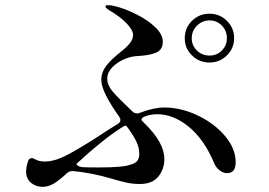

<svg xmlns="http://www.w3.org/2000/svg" viewBox="-20 -729 1040 743"><path d="M892 -101Q892 -59 859 -59Q843 -59 829 -70.5Q815 -82 809 -97Q770 -190 710.5 -238.5Q651 -287 589 -287Q570 -287 547 -281Q535 -277 530 -271.5Q525 -266 530 -261L540 -251Q616 -177 616 -114Q616 -74 592.5 -45.5Q569 -17 522 -17Q494 -17 471 -22Q448 -27 414 -37Q336 -60 264 -67H260Q247 -67 237 -57Q209 -31 188 -18.5Q167 -6 145 -6Q118 -6 99.5 -22Q81 -38 81 -65Q81 -81 88 -104Q92 -117 102 -117Q109 -117 117 -112Q132 -104 153 -104Q191 -104 236.5 -127.5Q282 -151 357 -199Q388 -220 435 -249Q446 -255 446 -265Q446 -270 441 -278Q411 -319 391.5 -357Q372 -395 372 -420Q372 -449 391 -474Q410 -499 448 -529Q471 -547 483 -562.5Q495 -578 495 -594Q495 -612 471 -637.5Q447 -663 405 -688Q388 -698 388 -704Q388 -709 399 -709Q412 -709 433 -703Q467 -694 509 -673Q551 -652 580.5 -624Q610 -596 610 -568Q610 -535 582.5 -524.5Q555 -514 510 -512Q487 -511 460 -499.5Q433 -488 414 -468Q395 -448 395 -425Q395 -400 415 -376Q435 -352 492 -298Q500 -290 510 -290Q516 -290 523 -293Q575 -313 616 -313Q680 -313 744.5 -282.5Q809 -252 850.5 -203Q892 -154 892 -101ZM695 -581Q695 -621 723 -648.5Q751 -676 791 -676Q830 -676 858 -648.5Q886 -621 886 -581Q886 -542 858 -514.5Q830 -487 791 -487Q751 -487 723 -514.5Q695 -542 695 -581ZM722 -581Q722 -553 742 -533.5Q762 -514 791 -514Q819 -514 838.5 -533.5Q858 -553 858 -581Q858 -610 838.5 -630Q819 -650 791 -650Q763 -650 742.5 -630Q722 -610 722 -581ZM468 -243H467Q462 -243 450 -235Q375 -187 275 -94Q283 -83 301 -82Q322 -81 360 -81Q414 -81 444 -84Q477 -87 498 -96.5Q519 -106 519 -133Q519 -158 507.5 -181.5Q496 -205 478 -230Z"/></svg>

Font: Shippori Mincho B1 Medium
Style: Regular
Weight: 500
Designer: FONTDASU
Foundry: FONTDASU / Google Inc. / but / Adobe
Version: Version 3.110; ttfautohint (v1.8.3)